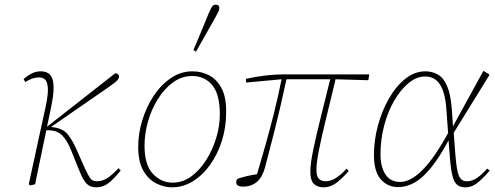

<svg xmlns="http://www.w3.org/2000/svg" viewBox="-20 -788 2118 821"><path d="M103 0Q121 -83 139 -166Q157 -249 175 -331Q187 -387 184.5 -414Q182 -441 171.5 -449Q161 -457 147 -457Q119 -457 88 -437L81 -450Q101 -467 118 -475Q135 -483 154 -483Q196 -483 205.5 -446Q215 -409 199 -332L181 -246L473 -475Q479 -474 484 -471Q489 -468 489 -460Q489 -453 481 -444Q473 -435 441 -413L198 -245Q248 -241 270 -213Q292 -185 308 -147L344 -66Q357 -38 366 -25.5Q375 -13 394 -13Q422 -13 445 -30.5Q468 -48 487 -69L496 -59Q467 -23 444 -5Q421 13 391 13Q365 13 350 -3Q335 -19 321 -54L285 -143Q268 -187 246 -209Q224 -231 185 -231H178L130 0L109 5Z M715 13Q682 13 648.5 -3.5Q615 -20 593 -58Q571 -96 571 -160Q571 -217 588.5 -274Q606 -331 637 -378Q668 -425 710.5 -454Q753 -483 803 -483Q842 -483 875 -465.5Q908 -448 928 -409.5Q948 -371 947 -307Q947 -244 929 -186.5Q911 -129 879 -84Q847 -39 805 -13Q763 13 715 13ZM718 -7Q761 -7 797.5 -33.5Q834 -60 861.5 -103.5Q889 -147 904.5 -198Q920 -249 920 -299Q920 -385 887.5 -424Q855 -463 802 -463Q757 -463 719.5 -435.5Q682 -408 654.5 -363.5Q627 -319 612.5 -267Q598 -215 598 -165Q598 -83 633.5 -45Q669 -7 718 -7ZM807 -574Q824 -613 840 -652Q856 -691 872 -730Q880 -749 886 -758.5Q892 -768 902 -768Q918 -768 918 -753Q918 -747 914 -738.5Q910 -730 899 -710Q879 -674 858.5 -638.5Q838 -603 818 -567Z M1032 -435V-451Q1067 -459 1110.5 -464.5Q1154 -470 1203 -470H1559L1555 -445L1415 -449Q1394 -361 1375 -284Q1356 -207 1344.5 -149.5Q1333 -92 1333 -62Q1333 -34 1343.5 -23.5Q1354 -13 1373 -13Q1395 -13 1418 -28Q1441 -43 1462 -67L1471 -57Q1452 -34 1424 -10.5Q1396 13 1362 13Q1338 13 1322.5 -1.5Q1307 -16 1307 -55Q1307 -87 1319 -145.5Q1331 -204 1350.5 -282Q1370 -360 1392 -449H1205Q1178 -324 1154.5 -231.5Q1131 -139 1113 -71Q1091 10 1019 10Q990 10 990 -9Q990 -19 997 -24Q1036 -37 1079 -43Q1099 -110 1116.5 -172.5Q1134 -235 1151 -302Q1168 -369 1184 -449Z M1607 -127Q1607 -75 1628 -42.5Q1649 -10 1691 -10Q1736 -10 1787 -61.5Q1838 -113 1896 -219L1889 -318Q1884 -392 1861.5 -426.5Q1839 -461 1798 -461Q1762 -461 1728 -433.5Q1694 -406 1666.5 -359Q1639 -312 1623 -252Q1607 -192 1607 -127ZM1682 12Q1637 12 1608 -21.5Q1579 -55 1579 -125Q1579 -188 1596 -251Q1613 -314 1643 -366.5Q1673 -419 1713 -451Q1753 -483 1799 -483Q1828 -483 1852 -469.5Q1876 -456 1891.5 -421Q1907 -386 1912 -321L1917 -248L2047 -485L2072 -470V-466L1920 -220L1928 -118Q1933 -57 1943 -34.5Q1953 -12 1978 -13Q2000 -13 2021.5 -28.5Q2043 -44 2063 -67L2074 -59Q2054 -34 2027 -10.5Q2000 13 1970 13Q1948 13 1935 2.5Q1922 -8 1915 -35Q1908 -62 1904 -113L1898 -188Q1845 -88 1793 -38Q1741 12 1682 12Z"/></svg>

Font: Source Serif Pro ExtraLight
Style: Italic
Weight: 200
Italic angle: -12°
Designer: Frank Grießhammer
Foundry: Adobe Systems Incorporated
Version: Version 3.001;hotconv 1.0.111;makeotfexe 2.5.65597